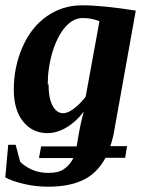

<svg xmlns="http://www.w3.org/2000/svg" viewBox="-40 -492 560 724"><path d="M115 60H249L253 37Q264 -31 276 -71Q246 -32 210 -11Q174 10 139 10Q82 10 47 -34Q12 -78 12 -153Q12 -240 45 -315Q78 -390 137 -431Q196 -472 269 -472Q346 -472 472 -452L388 16Q381 46 376 59H439L432 103H358Q326 162 273 187Q220 212 142 212Q95 212 52 202Q5 191 -20 177L-9 54H19L36 118Q54 136 81 148Q108 160 143 160Q181 160 202 145Q223 130 237 104H107ZM140 -173 143 -175Q143 -122 158 -94Q173 -65 199 -65Q215 -65 238 -82Q260 -98 283 -127L335 -412Q306 -424 272 -424Q236 -424 206 -390Q176 -355 158 -296Q140 -236 140 -173Z"/></svg>

Font: Libra Serif Modern
Style: Bold Italic
Weight: 700
Italic angle: -12°
Designer: Stefan Peev, Context Ltd
Foundry: Stefan Peev, Context Ltd
Version: Version 1.000